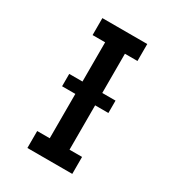

<svg xmlns="http://www.w3.org/2000/svg" viewBox="-178 -838 855 941"><g transform="rotate(30 250.0 -367.5)"><path d="M123 0V-96H194V-639H123V-735H377V-639H306V-96H377V0ZM119 -347V-417H381V-347Z"/></g></svg>

Font: Zed Mono
Style: Bold
Weight: 700
Monospace: yes
Designer: Belleve Invis
Foundry: Belleve Invis
Version: Version 1.0.0; ttfautohint (v1.8.4)